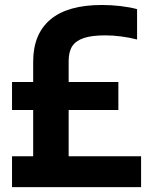

<svg xmlns="http://www.w3.org/2000/svg" viewBox="-20 -770 620 790"><path d="M560.5 -127V0H29.5V-127H116.5V-317.5H29.5V-432.5H116.5V-516.5Q116.5 -630 187.5 -689.8Q258.5 -749.5 400 -749.5Q437.5 -749.5 475.8 -745Q514 -740.5 544 -732.5V-607.5Q513.5 -615.5 479 -620Q444.5 -624.5 413 -624.5Q357.5 -624.5 324.8 -613.5Q292 -602.5 277.2 -579.8Q262.5 -557 262.5 -520V-432.5H467V-317.5H262.5V-127Z"/></svg>

Font: Encode Sans Condensed
Style: Bold
Weight: 700
Width: 3
Designer: Multiple Designers
Foundry: Impallari Type
Version: Version 2.000